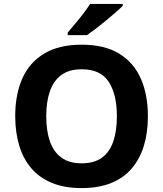

<svg xmlns="http://www.w3.org/2000/svg" viewBox="-20 -954 836 984"><path d="M738 -358Q738 -275 717.5 -207.5Q697 -140 655.5 -91Q614 -42 549.5 -16Q485 10 398 10Q311 10 246.5 -16.5Q182 -43 140.5 -91.5Q99 -140 78.5 -208Q58 -276 58 -359Q58 -470 94.5 -552Q131 -634 206.5 -679.5Q282 -725 399 -725Q515 -725 590 -679.5Q665 -634 701.5 -551.5Q738 -469 738 -358ZM217 -358Q217 -283 236 -229Q255 -175 295 -146Q335 -117 398 -117Q463 -117 502.5 -146Q542 -175 560.5 -229Q579 -283 579 -358Q579 -471 537 -535Q495 -599 399 -599Q335 -599 295 -570Q255 -541 236 -487Q217 -433 217 -358ZM609 -924Q595 -910 572 -890Q549 -870 522.5 -848Q496 -826 470.5 -806.5Q445 -787 426 -774H327V-787Q343 -806 364.5 -831.5Q386 -857 407 -884.5Q428 -912 442 -934H609Z"/></svg>

Font: Noto Sans Kannada
Style: Regular
Weight: 400
Designer: Jelle Bosma - Monotype Design Team
Foundry: Monotype Imaging Inc.
Version: Version 2.003